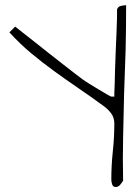

<svg xmlns="http://www.w3.org/2000/svg" viewBox="-20 -539 532 747"><path d="M413.1 160.2Q413.1 104.5 418.9 50.3Q424.8 -3.9 424.8 -58.6Q424.8 -82 411.6 -99.1Q398.4 -116.2 379.9 -128.9Q329.1 -166 281.7 -198.2Q234.4 -230.5 189.5 -263.2Q144.5 -295.9 101.1 -332Q57.6 -368.2 16.6 -413.1L39.1 -435.5Q48.8 -427.7 69.3 -411.6Q89.8 -395.5 115.2 -375.5Q140.6 -355.5 168.9 -333Q197.3 -310.5 223.1 -290.5Q249 -270.5 269.5 -254.4Q290 -238.3 299.8 -231.4Q310.5 -223.6 328.6 -212.4Q346.7 -201.2 364.7 -190.4Q382.8 -179.7 397 -171.4Q411.1 -163.1 413.1 -163.1H424.8V-175.8Q425.8 -188.5 426.3 -213.9Q426.8 -239.3 427.7 -271Q428.7 -302.7 430.2 -338.9Q431.6 -375 433.1 -407.2Q434.6 -439.5 435.1 -464.8Q435.5 -490.2 435.5 -502.9Q439.5 -513.7 450.7 -516.1Q461.9 -518.6 470.7 -518.6Q470.7 -433.6 468.8 -347.7L462.9 -177.7Q460.9 -91.8 459 -6.3Q457 79.1 459 164.1Q454.1 171.9 447.3 180.2Q440.4 188.5 429.7 188.5Q419.9 188.5 416.5 178.7Q413.1 168.9 413.1 160.2Z"/></svg>

Font: Waiting for the Sunrise
Style: Regular
Weight: 300
Version: Version 1.001 2001